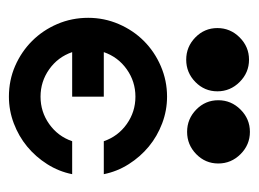

<svg xmlns="http://www.w3.org/2000/svg" viewBox="-95 -486 581 431"><g transform="rotate(90 195.5 -270.5)"><path d="M197 -355Q228 -355 257 -344Q286 -333 309 -314Q332 -295 348.5 -269Q365 -243 371 -213H297Q286 -245 258.5 -264.5Q231 -284 197 -284Q163 -284 135.5 -264.5Q108 -245 97 -213H197V-142H97Q108 -110 135.5 -90.5Q163 -71 197 -71Q231 -71 258.5 -90.5Q286 -110 297 -142H371Q365 -112 348.5 -86Q332 -60 309 -41Q286 -22 257 -11Q228 0 197 0Q160 0 128 -14Q96 -28 72 -52Q48 -76 34 -108.5Q20 -141 20 -178Q20 -214 34 -246.5Q48 -279 72 -303Q96 -327 128.5 -341Q161 -355 197 -355ZM276 -541Q305 -541 326 -520Q347 -499 347 -470Q347 -441 326 -420.5Q305 -400 276 -400Q247 -400 226 -420.5Q205 -441 205 -470Q205 -499 226 -520Q247 -541 276 -541ZM114 -539Q143 -539 164 -518Q185 -497 185 -468Q185 -439 164 -418.5Q143 -398 114 -398Q85 -398 64 -418.5Q43 -439 43 -468Q43 -497 64 -518Q85 -539 114 -539Z"/></g></svg>

Font: Googee
Style: Regular
Weight: 400
Designer: Peter Wiegel
Foundry: CATFonts Peter Wiegel
Version: 1.000